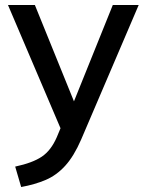

<svg xmlns="http://www.w3.org/2000/svg" viewBox="-20 -524 588 771"><path d="M65 227 41 145Q111 130 148 105Q185 80 208 27L223 -9L12 -504H120L277 -117L433 -504H537L306 36Q277 103 242 141.5Q207 180 163.5 198.5Q120 217 65 227Z"/></svg>

Font: Mulish SemiBold
Style: Regular
Weight: 600
Designer: Vernon Adams
Foundry: Vernon Adams
Version: Version 3.603; ttfautohint (v1.8.3)